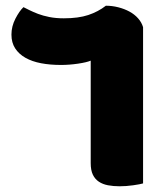

<svg xmlns="http://www.w3.org/2000/svg" viewBox="-20 -641 585 671"><path d="M350 -621Q372 -621 393.5 -615.5Q415 -610 432.5 -600.5Q450 -591 462.5 -577Q475 -563 480 -546V0Q470 3 445.5 6.5Q421 10 398 10Q376 10 357.5 6.5Q339 3 325.5 -6Q312 -15 304.5 -30.5Q297 -46 297 -71V-429Q283 -423 252.5 -418.5Q222 -414 193 -414Q155 -414 123.5 -420Q92 -426 69 -439Q46 -452 33 -472Q20 -492 20 -520Q20 -549 34 -576Q48 -603 62 -616Q70 -612 83 -605.5Q96 -599 113 -592.5Q130 -586 152.5 -581.5Q175 -577 203 -577Q254 -577 288.5 -588.5Q323 -600 350 -621Z"/></svg>

Font: Baloo Bhaijaan
Style: Regular
Weight: 400
Designer: Devika Bhansali and Ek Type
Foundry: Ek Type
Version: Version 1.443;PS 1.000;hotconv 16.6.51;makeotf.lib2.5.65220;